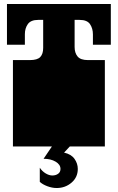

<svg xmlns="http://www.w3.org/2000/svg" viewBox="-20 -736 592 965"><path d="M45 0V-135Q45 -152 45 -156.5Q45 -161 45 -163Q45 -165 45 -171V-172Q45 -179 45 -180.5Q45 -182 45 -187.5Q45 -193 45 -209V-260Q45 -277 45 -281.5Q45 -286 45 -288Q45 -290 45 -296V-297Q45 -304 45 -305.5Q45 -307 45 -312.5Q45 -318 45 -334V-434H130Q168 -434 182.5 -449.5Q197 -465 197 -495V-636H172Q135 -636 120 -615Q105 -594 105 -564V-511H15V-716H537V-511H447V-563Q447 -593 432.5 -614.5Q418 -636 380 -636H355V-500Q355 -470 370 -452Q385 -434 422 -434H507V-334Q507 -318 507 -312.5Q507 -307 507 -305.5Q507 -304 507 -297V-296Q507 -290 507 -288Q507 -286 507 -281.5Q507 -277 507 -260V-209Q507 -193 507 -187.5Q507 -182 507 -180.5Q507 -179 507 -172V-171Q507 -165 507 -163Q507 -161 507 -156.5Q507 -152 507 -135V0ZM265 209Q242 209 218 200Q194 191 180 178V107Q192 125 209.5 135.5Q227 146 243 146Q260 146 272 137.5Q284 129 284 113Q284 91 259.5 76.5Q235 62 199 62L241 0H331L302 31Q338 39 354.5 62.5Q371 86 371 113Q371 155 339.5 182Q308 209 265 209Z"/></svg>

Font: Danfo
Style: Regular
Weight: 400
Designer: Seyi Olusanya, David Udoh, Eyiyemi Adegbite, Mirko Velimirović
Version: Version 1.000